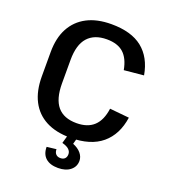

<svg xmlns="http://www.w3.org/2000/svg" viewBox="-161 -823 1002 1141"><g transform="rotate(20 340.0 -253.0)"><path d="M346 9Q255 9 192 -24Q129 -57 96 -120.5Q63 -184 63 -276V-429Q63 -519 96.5 -581Q130 -643 193 -676Q256 -709 347 -709Q473 -709 543 -653Q613 -597 632 -489L508 -477Q495 -548 457.5 -581.5Q420 -615 352 -615Q273 -615 231.5 -568.5Q190 -522 190 -426V-278Q190 -180 230 -132.5Q270 -85 351 -85Q421 -85 460.5 -122Q500 -159 510 -234L633 -222Q617 -111 545.5 -51Q474 9 346 9ZM339 203Q288 203 260.5 178.5Q233 154 233 108L293 101Q293 121 303.5 132Q314 143 332 143Q350 143 360 133Q370 123 370 105Q370 88 356.5 75Q343 62 313 54L328 1H385L375 37Q408 50 426.5 72Q445 94 445 120Q445 157 416 180Q387 203 339 203Z"/></g></svg>

Font: Pathway Extreme 12pt SemiBold
Style: Regular
Weight: 600
Version: Version 1.001;gftools[0.9.26]